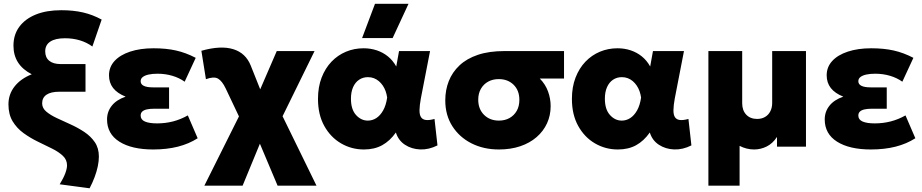

<svg xmlns="http://www.w3.org/2000/svg" viewBox="-20 -790 4964 1034"><path d="M462.5 224 301.5 202.5Q322 169 331.5 143.5Q341 118 341 100.5Q341 70 318.2 48.8Q295.5 27.5 259.5 9.8Q223.5 -8 183.2 -27.5Q143 -47 107 -73Q71 -99 48.2 -136.5Q25.5 -174 25.5 -228Q25.5 -282 58.2 -324Q91 -366 151 -390Q52.5 -440.5 52.5 -544Q52.5 -603 84 -645.8Q115.5 -688.5 173 -711.8Q230.5 -735 310 -735Q375 -735 427 -723Q479 -711 527.5 -684.5L477.5 -539.5Q447.5 -561.5 410 -572.8Q372.5 -584 330 -584Q278 -584 250.8 -566Q223.5 -548 223.5 -513.5Q223.5 -480.5 245 -462.8Q266.5 -445 306.5 -445H440.5V-296H300Q254 -296 230.5 -280Q207 -264 207 -233.5Q207 -208 229 -189.2Q251 -170.5 285.8 -154.2Q320.5 -138 359.8 -120.2Q399 -102.5 433.8 -79.5Q468.5 -56.5 490.5 -24.5Q512.5 7.5 512.5 53.5Q512.5 77 506.8 105Q501 133 489.8 163.2Q478.5 193.5 462.5 224Z M805 15Q689.5 15 623 -27Q556.5 -69 556.5 -147Q556.5 -188.5 581.8 -220.5Q607 -252.5 656.5 -269.5Q611.5 -287.5 589.2 -316Q567 -344.5 567 -384.5Q567 -429 596.8 -461.5Q626.5 -494 680.8 -512Q735 -530 807 -530Q875 -530 928.2 -518Q981.5 -506 1034 -478.5L974.5 -350Q945 -371 907.5 -382Q870 -393 828.5 -393Q800.5 -393 780.2 -388.5Q760 -384 748.8 -375.2Q737.5 -366.5 737.5 -352.5Q737.5 -336 754.2 -327.8Q771 -319.5 803.5 -319.5H890.5V-204.5H810.5Q787 -204.5 770.5 -200.8Q754 -197 745.8 -189Q737.5 -181 737.5 -167.5Q737.5 -145.5 760.5 -135.5Q783.5 -125.5 826 -125.5Q871 -125.5 912.2 -136.2Q953.5 -147 991.5 -168.5L1044.5 -45.5Q998 -15.5 938.2 -0.2Q878.5 15 805 15Z M1080.5 210 1299 -227.5 1301.5 -90 1195.5 -313.5Q1176.5 -353.5 1154.2 -366.5Q1132 -379.5 1089 -363.5L1064.5 -516.5Q1168.5 -546 1236 -525.2Q1303.5 -504.5 1330.5 -436.5L1415 -224.5L1351.5 -240L1470.5 -515H1674L1462 -83L1469.5 -230L1684.5 210H1475L1351 -84L1407.5 -83.5L1286.5 210Z M1940 15Q1873 15 1816.8 -17.8Q1760.5 -50.5 1726.5 -111.5Q1692.5 -172.5 1692.5 -257.5Q1692.5 -321.5 1712 -372Q1731.5 -422.5 1765.2 -457.8Q1799 -493 1843.2 -511.5Q1887.5 -530 1938 -530Q1975.5 -530 2008.8 -519Q2042 -508 2068.8 -486.5Q2095.5 -465 2114 -432L2129 -515H2296L2246.5 -260Q2239.5 -222 2239.2 -196.8Q2239 -171.5 2247.5 -158.8Q2256 -146 2273.8 -143.8Q2291.5 -141.5 2320 -149.5L2336 -7Q2289.5 16.5 2243 14.8Q2196.5 13 2160.8 -10.5Q2125 -34 2112 -76.5Q2080 -31 2038.2 -8Q1996.5 15 1940 15ZM1961 -140.5Q1985.5 -140.5 2006.8 -154.2Q2028 -168 2043.5 -195.5Q2059 -223 2065 -264.5Q2062.5 -282.5 2056.8 -298.8Q2051 -315 2041.8 -328.8Q2032.5 -342.5 2020.5 -352.8Q2008.5 -363 1993.8 -368.8Q1979 -374.5 1961.5 -374.5Q1934.5 -374.5 1913.8 -360.5Q1893 -346.5 1881.5 -320.5Q1870 -294.5 1870 -258.5Q1870 -201 1897.2 -170.8Q1924.5 -140.5 1961 -140.5ZM1930 -585 1999.5 -769.5H2180L2094.5 -585Z M2666.5 15Q2584.5 15 2519.2 -18Q2454 -51 2416 -110.5Q2378 -170 2378 -249.5Q2378 -305.5 2397 -353.5Q2416 -401.5 2454.8 -438Q2493.5 -474.5 2553.8 -494.8Q2614 -515 2697 -515H3017.5V-367H2887Q2917.5 -336 2931.5 -297.2Q2945.5 -258.5 2945.5 -218.5Q2945.5 -168.5 2926 -126Q2906.5 -83.5 2870 -51.8Q2833.5 -20 2782 -2.5Q2730.5 15 2666.5 15ZM2667 -140.5Q2699 -140.5 2723.8 -154.2Q2748.5 -168 2762.8 -193Q2777 -218 2777 -252Q2777 -303 2746 -333.5Q2715 -364 2666 -364Q2634 -364 2609.2 -350.5Q2584.5 -337 2570 -312Q2555.5 -287 2555.5 -253Q2555.5 -202.5 2586.8 -171.5Q2618 -140.5 2667 -140.5Z M3307.5 15Q3240.5 15 3184.2 -17.8Q3128 -50.5 3094 -111.5Q3060 -172.5 3060 -257.5Q3060 -321.5 3079.5 -372Q3099 -422.5 3132.8 -457.8Q3166.5 -493 3210.8 -511.5Q3255 -530 3305.5 -530Q3343 -530 3376.2 -519Q3409.5 -508 3436.2 -486.5Q3463 -465 3481.5 -432L3496.5 -515H3663.5L3614 -260Q3607 -222 3606.8 -196.8Q3606.5 -171.5 3615 -158.8Q3623.5 -146 3641.2 -143.8Q3659 -141.5 3687.5 -149.5L3703.5 -7Q3657 16.5 3610.5 14.8Q3564 13 3528.2 -10.5Q3492.5 -34 3479.5 -76.5Q3447.5 -31 3405.8 -8Q3364 15 3307.5 15ZM3328.5 -140.5Q3353 -140.5 3374.2 -154.2Q3395.5 -168 3411 -195.5Q3426.5 -223 3432.5 -264.5Q3430 -282.5 3424.2 -298.8Q3418.5 -315 3409.2 -328.8Q3400 -342.5 3388 -352.8Q3376 -363 3361.2 -368.8Q3346.5 -374.5 3329 -374.5Q3302 -374.5 3281.2 -360.5Q3260.5 -346.5 3249 -320.5Q3237.5 -294.5 3237.5 -258.5Q3237.5 -201 3264.8 -170.8Q3292 -140.5 3328.5 -140.5Z M3795 210V-515H3977V-234Q3977 -195.5 3998.8 -172.5Q4020.5 -149.5 4057.5 -149.5Q4082 -149.5 4100.2 -160.2Q4118.5 -171 4128.5 -190.5Q4138.5 -210 4138.5 -235.5V-515H4320.5V0H4164.5V-52.5Q4141 -17 4108.8 -1Q4076.5 15 4041 15Q4021 15 4001 10Q3981 5 3963 -4.5V210Z M4670 15Q4554.5 15 4488 -27Q4421.5 -69 4421.5 -147Q4421.5 -188.5 4446.8 -220.5Q4472 -252.5 4521.5 -269.5Q4476.5 -287.5 4454.2 -316Q4432 -344.5 4432 -384.5Q4432 -429 4461.8 -461.5Q4491.5 -494 4545.8 -512Q4600 -530 4672 -530Q4740 -530 4793.2 -518Q4846.5 -506 4899 -478.5L4839.5 -350Q4810 -371 4772.5 -382Q4735 -393 4693.5 -393Q4665.5 -393 4645.2 -388.5Q4625 -384 4613.8 -375.2Q4602.5 -366.5 4602.5 -352.5Q4602.5 -336 4619.2 -327.8Q4636 -319.5 4668.5 -319.5H4755.5V-204.5H4675.5Q4652 -204.5 4635.5 -200.8Q4619 -197 4610.8 -189Q4602.5 -181 4602.5 -167.5Q4602.5 -145.5 4625.5 -135.5Q4648.5 -125.5 4691 -125.5Q4736 -125.5 4777.2 -136.2Q4818.5 -147 4856.5 -168.5L4909.5 -45.5Q4863 -15.5 4803.2 -0.2Q4743.5 15 4670 15Z"/></svg>

Font: Geologica Cursive ExtraBold
Style: Regular
Weight: 800
Designer: Sindre Bremnes, Frode Helland
Foundry: Monokrom Skriftforlag AS
Version: Version 1.010;gftools[0.9.28]